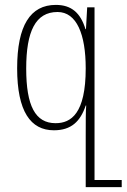

<svg xmlns="http://www.w3.org/2000/svg" viewBox="-20 -522 517 784"><path d="M336 -492 331 -403H329C309 -469 272 -502 208 -502C104 -502 50 -418 50 -243C50 -67 105 10 200 10C271 10 308 -26 330 -91H332C330 -70 330 -27 330 32V242H477V213H366V-492ZM207 -19C124 -19 87 -90 87 -242C87 -394 125 -473 215 -473C293 -473 330 -382 330 -243C330 -58 270 -19 207 -19Z"/></svg>

Font: Noto Serif Armenian Condensed ExtraLight
Style: Regular
Weight: 200
Width: 3
Designer: Monotype Design Team
Foundry: Monotype Imaging Inc.
Version: Version 2.008